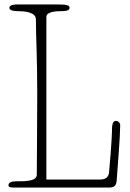

<svg xmlns="http://www.w3.org/2000/svg" viewBox="-20 -841 582 861"><path d="M53 -28C31 -28 18 -22 18 -11C18 -4 20 0 42 0H470C490 0 501 -7 503 -29C508 -99 519 -230 519 -279C519 -293 507 -299 500 -299C484 -299 482 -279 482 -249C482 -223 471 -82 469 -67C466 -44 451 -36 429 -36H188V-766C188 -791 243 -791 255 -791C271 -791 292 -792 292 -806C292 -816 283 -821 241 -821H59C47 -821 22 -820 22 -806C22 -793 45 -791 59 -791C87 -791 141 -788 141 -754C141 -673 147 -595 147 -416C147 -290 145 -91 145 -58C145 -28 96 -28 53 -28Z"/></svg>

Font: Life Savers
Style: Regular
Weight: 400
Designer: Pablo Impallari, Rodrigo Fuenzalida, Brenda Gallo
Foundry: Pablo Impallari, Rodrigo Fuenzalida, Brenda Gallo
Version: Version 3.000